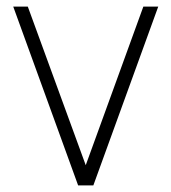

<svg xmlns="http://www.w3.org/2000/svg" viewBox="-20 -560 518 580"><path d="M216 0 20 -540H64L239 -61L413 -540H458L262 0Z"/></svg>

Font: Hauora
Style: Regular
Weight: 400
Designer: Wayne Shih
Foundry: WCYS
Version: Version 1.001